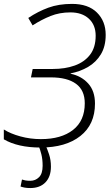

<svg xmlns="http://www.w3.org/2000/svg" viewBox="-20 -744 568 981"><path d="M187 9.8Q71.3 9.8 -0.5 -32.2V-82.5Q33.2 -61 84 -47.1Q134.8 -33.2 189 -33.2Q293 -33.2 353 -80.1Q413.1 -127 413.1 -216.3Q413.1 -283.2 368.2 -315.9Q323.2 -348.6 240.2 -348.6H138.2L147 -391.6H250Q312.5 -391.6 361.8 -409.2Q411.1 -426.8 439.9 -464.1Q468.8 -501.5 468.8 -561.5Q468.8 -616.7 433.8 -648.7Q398.9 -680.7 339.8 -680.7Q284.2 -680.7 238 -662.1Q191.9 -643.6 146.5 -614.3L124.5 -652.3Q174.3 -685.5 227.1 -704.8Q279.8 -724.1 348.1 -724.1Q430.7 -724.1 475.3 -679.9Q520 -635.7 520 -565.9Q520 -507.3 495.6 -466.8Q471.2 -426.3 430.4 -402.3Q389.6 -378.4 340.8 -369.1V-367.2Q395.5 -356 430.4 -317.6Q465.3 -279.3 465.3 -214.8Q465.3 -107.9 390.6 -49.1Q315.9 9.8 187 9.8ZM134.8 216.8Q117.7 216.8 105.2 214.4Q92.8 211.9 85 209L92.3 173.3Q99.1 175.8 109.1 177.7Q119.1 179.7 134.8 179.7Q161.1 179.7 179.4 161.4Q197.8 143.1 197.8 103Q197.8 70.3 191.4 44.7Q185.1 19 176.8 0H213.4Q221.2 16.1 230.7 44.7Q240.2 73.2 240.2 107.4Q240.2 158.7 212.2 187.7Q184.1 216.8 134.8 216.8Z"/></svg>

Font: Open Sans Light
Style: Italic
Weight: 300
Italic angle: -12°
Designer: Monotype Design Team
Foundry: Monotype Imaging Inc.
Version: Version 3.003; ttfautohint (v1.8.4)